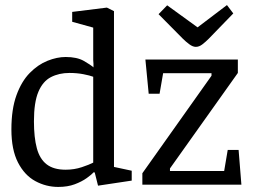

<svg xmlns="http://www.w3.org/2000/svg" viewBox="-20 -729 997 758"><path d="M210 9Q162 9 119.5 -14Q77 -37 51 -87.5Q25 -138 25 -218Q25 -298 45 -353Q65 -408 97.5 -441Q130 -474 167.5 -489Q205 -504 239 -504Q284 -504 311 -488.5Q338 -473 349 -463V-477L348 -492V-620L265 -643V-682L402 -699L430 -685V-70L500 -55V-16L367 4L354 -48L350 -49Q342 -40 322.5 -26Q303 -12 275 -1.5Q247 9 210 9ZM239 -59Q273 -59 303 -69Q333 -79 348 -87V-426Q335 -431 309.5 -436Q284 -441 254 -441Q213 -441 181 -424.5Q149 -408 131.5 -366.5Q114 -325 114 -250Q114 -186 125.5 -143.5Q137 -101 164.5 -80Q192 -59 239 -59ZM542 0V-45L815 -430V-440H624L610 -359H567L554 -494H919V-441L651 -64V-54H865L879 -137H922L933 0ZM753 -544Q741 -544 727 -554.5Q713 -565 702 -576L606 -673L640 -708L760 -621L876 -709L901 -676L804 -576Q791 -563 778.5 -553.5Q766 -544 753 -544Z"/></svg>

Font: Faustina Light
Style: Regular
Weight: 400
Version: Version 1.200